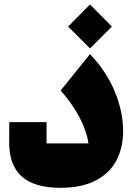

<svg xmlns="http://www.w3.org/2000/svg" viewBox="-20 -786 605 878"><path d="M543 -186.5Q543 -111.3 512.7 -53Q482.4 5.4 418.2 39.1Q354 72.8 256.8 72.8Q136.7 72.8 78.9 20.5Q21 -31.7 22 -138.2L22.5 -227.5H192.9V-130.4H384.3Q376.5 -186.5 343.8 -249Q311 -311.5 257.3 -372.1L391.6 -538.6Q467.3 -459 505.1 -366.7Q543 -274.4 543 -186.5ZM391.6 -765.6 491.7 -664.6 391.6 -564.5 291.5 -664.6Z"/></svg>

Font: SG Kara Bold
Style: Regular
Weight: 400
Designer: Damoon Khanjanzadeh
Version: Version 1.000